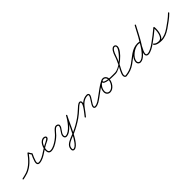

<svg xmlns="http://www.w3.org/2000/svg" viewBox="272 -1925 3598 3598"><g transform="rotate(-45 2070.5 -126.5)"><path d="M10.1 18.6C10.1 18.6 10.1 18.6 10.1 18.6C51.6 7.7 93.7 1.5 134.4 -13.7C256.4 -59.2 349.3 -160.4 424.7 -262.9C426.8 -265.8 420.9 -267.5 414.9 -267.8C408.9 -268 402.9 -266.8 404.7 -263.8C417.4 -242.9 430 -215 448 -199C449.2 -198 448.8 -202.2 448 -206.3C447.1 -210.5 445.8 -214.5 445.1 -213.1C423.5 -166.7 401.6 -120.7 387.5 -71.3C375.7 -30.3 379.2 19 434 19C501.9 19 583.2 -29.6 636.9 -67.2C642.3 -71 643.6 -78.5 639.8 -83.9C636 -89.3 628.5 -90.6 623.1 -86.8C623.1 -86.8 623.1 -86.8 623.1 -86.8C573.9 -52.4 496.4 -5 434 -5C398 -5 403.4 -39.8 410.5 -64.7C424.3 -112.9 445.8 -157.7 466.9 -202.9C467.5 -204.4 467.4 -207.3 466.8 -210.2C466.2 -213.1 465.2 -215.9 464 -217C448.1 -231.1 436.5 -257.6 425.3 -276.2C423.4 -279.3 419.5 -280.9 415.5 -281.1C411.5 -281.3 407.4 -280 405.3 -277.1C332.9 -178.6 243.5 -79.9 126.1 -36.2C86.2 -21.3 44.7 -15.4 3.9 -4.6C-2.5 -2.9 -6.3 3.6 -4.6 10.1C-2.9 16.5 3.6 20.3 10.1 18.6Z M636.9 -67.2C636.9 -67.2 636.9 -67.2 636.9 -67.2C679.7 -97 724 -124.5 770.2 -148.8C798.9 -163.9 836.6 -177.1 861.1 -198.6C871.1 -207.4 877 -218.4 877 -232C877 -258.8 846.1 -273 823 -273C727.2 -273 677 -146.6 677 -66C677 -20.5 698.1 16 748 16C817.9 16 891 -28.5 945.9 -67.2C951.3 -71 952.6 -78.5 948.8 -83.9C945 -89.3 937.5 -90.6 932.1 -86.8C881.6 -51.3 812.4 -8 748 -8C711.9 -8 701 -33.9 701 -66C701 -132.3 742.2 -249 823 -249C831.7 -249 853 -243.7 853 -232C853 -207.9 737.8 -158.9 717.6 -147.2C685.2 -128.5 653.8 -108.2 623.1 -86.8C617.7 -83 616.4 -75.6 620.2 -70.1C624 -64.7 631.4 -63.4 636.9 -67.2Z M929.2 -70.1C932.9 -64.7 940.4 -63.4 945.9 -67.2C972.8 -86 998.1 -107.1 1021.6 -130.1C1046.8 -154.8 1107.1 -242 1144 -242C1157.8 -242 1182 -237 1182 -219C1182 -161.3 1093.6 -103.3 1093.6 -32C1093.6 -2.7 1109.6 24.2 1141.7 24.2C1257.7 24.2 1386.3 -157.2 1434.7 -251.5C1438.3 -258.5 1434.9 -264.8 1429.6 -267.6C1424.4 -270.4 1417.3 -269.7 1413.5 -262.8C1349 -146.3 1185.5 277.6 1071.8 277.6C1058.4 277.6 1053.6 268.9 1053.6 256.3C1053.6 224.7 1062.2 197.1 1085.6 175.1C1135.4 128.2 1221.2 105.3 1283.3 77.8C1374.1 37.6 1460.5 -10.2 1541.9 -67.2C1547.3 -71 1548.6 -78.5 1544.8 -83.9C1541 -89.3 1533.5 -90.6 1528.1 -86.8C1452.4 -33.8 1372.2 11.4 1288 49.4C1219 80.6 1124.6 105.4 1069.1 157.6C1040.9 184.2 1029.6 218 1029.6 256.3C1029.6 282.2 1045.1 301.6 1071.8 301.6C1206.7 301.6 1364.7 -125.1 1434.5 -251.2C1438.3 -258.1 1434.8 -264.4 1429.5 -267.2C1424.1 -270.1 1416.9 -269.5 1413.3 -262.5C1369.9 -177.7 1246 0.2 1141.7 0.2C1123.5 0.2 1117.6 -16.2 1117.6 -32C1117.6 -100.8 1206 -151.7 1206 -219C1206 -251.9 1172.2 -266 1144 -266C1094.2 -266 1042.8 -185.5 1010.7 -153.2C986.5 -128.8 960.3 -106.5 932.1 -86.8C926.7 -83.1 925.4 -75.6 929.2 -70.1Z M1525.1 -70.2C1528.9 -64.7 1536.4 -63.4 1541.8 -67.1C1585.9 -97.7 1626 -133.6 1666 -169.2C1687.4 -188.2 1741.2 -244.3 1771.7 -244.3C1782.6 -244.3 1785.1 -233.3 1785.1 -224.4C1785.1 -168.9 1678.7 -45.2 1641.5 2.6C1637.5 7.9 1638.4 15.4 1643.6 19.5C1648.9 23.5 1656.4 22.6 1660.5 17.4C1702.2 -36.3 1809.1 -159.5 1809.1 -224.4C1809.1 -247 1796.7 -268.3 1771.7 -268.3C1731.5 -268.3 1678.1 -212.1 1650 -187.1C1610.7 -152.1 1571.5 -116.8 1528.2 -86.9C1522.7 -83.1 1521.4 -75.6 1525.1 -70.2ZM1660.4 17.5C1660.4 17.5 1660.4 17.5 1660.4 17.5C1693.6 -24.1 1727.8 -65.3 1757.9 -109.2C1806.1 -179.7 1872.7 -243 1963.2 -243C1973.3 -243 1984.1 -239.2 1984.1 -227.5C1984.1 -177.6 1879.7 -75.8 1879.7 -18.6C1879.7 7.1 1897 21 1922 21C1988.3 21 2050.1 -30.4 2101.9 -67.2C2107.3 -71 2108.6 -78.5 2104.8 -83.9C2101 -89.3 2093.5 -90.6 2088.1 -86.8C2040.9 -53.4 1981.9 -3 1922 -3C1910.2 -3 1903.7 -6.3 1903.7 -18.6C1903.7 -69.3 2008.1 -170.9 2008.1 -227.5C2008.1 -252.9 1986.8 -267 1963.2 -267C1864.3 -267 1791 -200.1 1738.1 -122.8C1708.4 -79.3 1674.4 -38.6 1641.6 2.5C1637.5 7.7 1638.3 15.3 1643.5 19.4C1648.7 23.5 1656.3 22.7 1660.4 17.5Z M2085.2 -70.1C2089 -64.7 2096.4 -63.4 2101.9 -67.2C2183.6 -124.2 2265.3 -195 2354.6 -238.7C2360.6 -241.6 2363.1 -248.8 2360.2 -254.7C2357.2 -260.7 2350.1 -263.2 2344.1 -260.3C2344.1 -260.3 2344.1 -260.3 2344.1 -260.3C2253.5 -216 2171 -144.7 2088.1 -86.8C2082.7 -83 2081.4 -75.6 2085.2 -70.1ZM2360.3 -254.5C2357.5 -260.5 2350.3 -263.1 2344.3 -260.4C2272.5 -227.1 2222.7 -150.4 2222.7 -71.2C2222.7 -21.8 2259.3 16.7 2309.2 16.7C2402.2 16.7 2475.6 -98.2 2475.6 -182.5C2475.6 -227.5 2440.9 -272 2394 -272C2370.8 -272 2342.4 -266.9 2333.7 -242C2333.7 -242 2333.7 -242 2333.7 -242C2333.7 -242 2333.7 -242 2333.7 -242C2300.5 -149.1 2586.8 -159 2626 -159C2632.6 -159 2638 -164.4 2638 -171C2638 -177.6 2632.6 -183 2626 -183C2551 -183.1 2448.7 -177.7 2378.1 -206.8C2366.7 -211.5 2351 -219.2 2356.3 -234C2356.3 -234 2356.3 -234 2356.3 -234C2356.3 -234 2356.3 -234 2356.3 -234C2360.9 -247.1 2382.6 -248 2394 -248C2427.5 -248 2451.6 -214.2 2451.6 -182.5C2451.6 -111.7 2388.5 -7.3 2309.2 -7.3C2272.5 -7.3 2246.7 -34.9 2246.7 -71.2C2246.7 -141.1 2291 -209.2 2354.4 -238.6C2360.4 -241.4 2363 -248.5 2360.3 -254.5Z M2614 -171C2614 -164.4 2619.4 -159 2626 -159C2742.9 -159.1 3016.3 -376.9 3016.3 -497.1C3016.3 -529.7 2996.8 -553.9 2963.2 -553.9C2907.4 -553.9 2867.6 -463.6 2853.5 -418.6C2833 -353 2804.2 -290.3 2774 -228.7C2749.2 -178 2692.9 -93.3 2692.9 -36C2692.9 -9.3 2708.3 18.1 2737.8 18.1C2737.8 18.1 2738.2 18.1 2738.5 18.1C2738.9 18 2739.3 18 2739.3 18C2828.8 6.9 2894 -13.8 2969.9 -67.2C2975.3 -71 2976.6 -78.5 2972.8 -83.9C2969 -89.3 2961.5 -90.6 2956.1 -86.8C2883.3 -35.6 2821.8 -16.5 2736.3 -5.8C2736.3 -5.8 2736.7 -5.8 2737.1 -5.8C2737.4 -5.9 2737.8 -5.9 2737.8 -5.9C2722.2 -5.9 2716.9 -23.2 2716.9 -36C2716.9 -84.1 2779.5 -185 2801 -229.3C2829.7 -288.4 2856.8 -348.7 2876.5 -411.4C2886.6 -443.9 2922.4 -529.9 2963.2 -529.9C2983.6 -529.9 2992.3 -516.4 2992.3 -497.1C2992.3 -471.5 2970.1 -439.6 2956.3 -419.6C2892 -327.2 2746.7 -183.1 2626 -183C2619.4 -183 2614 -177.6 2614 -171Z M2953.1 -70.2C2956.9 -64.7 2964.3 -63.4 2969.8 -67.1C3075.2 -139.4 3174.6 -252.2 3311.9 -252.2C3332.5 -252.2 3352.9 -247.8 3372.3 -241.6C3378.7 -239.6 3385.4 -243 3387.4 -249.3C3389.4 -255.7 3386 -262.4 3379.7 -264.4C3357.8 -271.4 3335 -276.2 3311.9 -276.2C3167.5 -276.2 3066.5 -162.6 2956.2 -86.9C2950.7 -83.1 2949.4 -75.7 2953.1 -70.2ZM3380.1 -264.3C3380.1 -264.3 3380.1 -264.3 3380.1 -264.3C3357 -272.6 3336.7 -276.7 3311.8 -276.7C3206.3 -276.7 3044.1 -160.1 3044.1 -44.7C3044.1 -22.8 3053.2 -3.5 3070.8 9.6C3081.9 17.9 3095.1 21.8 3108.9 21.8C3276.1 21.8 3458.2 -389.6 3540.5 -537.2C3543.7 -542.9 3541.6 -550.3 3535.8 -553.5C3530.1 -556.7 3522.7 -554.6 3519.5 -548.8C3442.6 -411 3258.1 -2.2 3108.9 -2.2C3100.3 -2.2 3092.1 -4.5 3085.2 -9.6C3073.6 -18.3 3068.1 -30.4 3068.1 -44.7C3068.1 -146.4 3219.5 -252.7 3311.8 -252.7C3334 -252.7 3351.5 -249.1 3371.9 -241.7C3378.1 -239.5 3385 -242.7 3387.3 -248.9C3389.5 -255.1 3386.3 -262 3380.1 -264.3ZM3535.6 -553.6C3529.7 -556.7 3522.5 -554.5 3519.4 -548.6C3483.9 -481.5 3448 -414.6 3412.3 -347.7C3412.3 -347.7 3412.3 -347.7 3412.3 -347.8C3412.4 -347.9 3412.4 -348 3412.4 -348C3369.1 -272.1 3259.6 -110.5 3259.6 -35.2C3259.6 -0.4 3280.1 20.7 3315.3 20.7C3379.3 20.7 3460.4 -31.1 3511.9 -67.2C3517.3 -71 3518.6 -78.5 3514.8 -83.9C3511 -89.3 3503.5 -90.6 3498.1 -86.8C3498.1 -86.8 3498.1 -86.8 3498.1 -86.8C3451.2 -54 3373.5 -3.3 3315.3 -3.3C3293.3 -3.3 3283.6 -13.6 3283.6 -35.2C3283.6 -97.5 3394 -267.4 3433.3 -336C3433.3 -336 3433.3 -336.1 3433.3 -336.2C3433.4 -336.3 3433.4 -336.3 3433.4 -336.3C3469.2 -403.3 3505.1 -470.2 3540.6 -537.4C3543.7 -543.3 3541.5 -550.5 3535.6 -553.6Z M3511.8 -67.1C3511.8 -67.1 3511.8 -67.1 3511.8 -67.1C3595.3 -125.1 3675.2 -190.6 3753.6 -255.2C3756.8 -257.8 3751.7 -261.8 3745.9 -264.1C3740.1 -266.5 3733.6 -267.1 3734.1 -263C3742.8 -194.4 3727.6 -19.1 3630.8 -19.1C3597.1 -19.1 3551.7 -26.2 3530.8 -55.9C3526.2 -62.4 3519 -62.3 3514.1 -58.8C3509.2 -55.4 3506.6 -48.6 3511.2 -42.1C3543.7 4.2 3623.6 13.1 3675.5 13.1C3754.7 13.1 3836.1 -21.6 3900 -67.2C3905.4 -71.1 3906.6 -78.6 3902.8 -84C3898.9 -89.4 3891.4 -90.6 3886 -86.8C3886 -86.8 3886 -86.8 3886 -86.8C3826.3 -44.1 3749.7 -10.9 3675.5 -10.9C3632.8 -10.9 3557.9 -17.4 3530.8 -55.9C3526.2 -62.4 3519 -62.3 3514.1 -58.8C3509.2 -55.4 3506.6 -48.6 3511.2 -42.1C3537 -5.4 3588.6 4.9 3630.8 4.9C3746.9 4.9 3768.7 -180.9 3757.9 -266C3757.4 -270.1 3754.1 -273.3 3750.1 -274.9C3746.2 -276.5 3741.6 -276.4 3738.4 -273.7C3660.5 -209.6 3581.1 -144.4 3498.2 -86.9C3492.7 -83.1 3491.4 -75.6 3495.1 -70.2C3498.9 -64.7 3506.4 -63.4 3511.8 -67.1Z M3883.2 -68.7C3887.1 -63.3 3894.5 -62 3900 -65.9C3982.7 -124.7 4071.2 -183.1 4142.6 -255.6C4147.2 -260.3 4147.1 -267.9 4142.4 -272.6C4137.7 -277.2 4130.1 -277.1 4125.4 -272.4C4125.4 -272.4 4125.4 -272.4 4125.4 -272.4C4055.1 -200.9 3967.6 -143.4 3886 -85.4C3880.6 -81.6 3879.4 -74.1 3883.2 -68.7Z"/></g></svg>

Font: FRB American Cursive Guidelines Arrows Light
Style: Italic
Weight: 300
Italic angle: -25°
Version: Version 2.0;Modular Font Editor K font №1